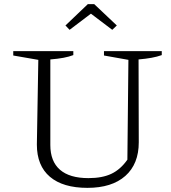

<svg xmlns="http://www.w3.org/2000/svg" viewBox="-20 -898 825 927"><path d="M402 9Q284 9 221 -44.5Q158 -98 158 -200L165 -609L44 -630V-651H334V-632Q313 -624 286.5 -619Q260 -614 223 -611V-198Q223 -119 269.5 -78.5Q316 -38 407 -38Q474 -38 518 -59Q562 -80 595 -127L600 -609L482 -630V-651H761V-632Q739 -624 711.5 -619Q684 -614 649 -611L650 -211Q650 -106 585 -48.5Q520 9 402 9ZM435 -878 544 -775 522 -754 419 -832 316 -754 296 -775 404 -878Z"/></svg>

Font: Piazzolla Thin ExtraLight
Style: Regular
Weight: 250
Version: Version 2.005